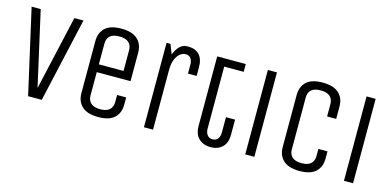

<svg xmlns="http://www.w3.org/2000/svg" viewBox="-65 -1039 2919 1428"><g transform="rotate(15 1394.5 -325.0)"><path d="M187 0 40 -650H110L239 -77L369 -650H439L292 0Z M824 -180H894V-125Q894 -60 854 -22.5Q814 15 730 15Q646 15 605 -22.5Q564 -60 564 -125V-525Q564 -590 604 -627.5Q644 -665 728 -665Q812 -665 853 -627.5Q894 -590 894 -525V-305H634V-125Q634 -88 657.5 -66.5Q681 -45 730 -45Q778 -45 801 -66.5Q824 -88 824 -125ZM634 -365H824V-525Q824 -563 800.5 -584Q777 -605 728 -605Q680 -605 657 -584Q634 -563 634 -525Z M1079 0V-650H1109L1138 -576Q1152 -614 1176 -639.5Q1200 -665 1240 -665Q1298 -665 1328.5 -632.5Q1359 -600 1359 -535V-470H1292V-539Q1292 -568 1279 -586.5Q1266 -605 1237 -605Q1218 -605 1197.5 -590Q1177 -575 1163 -542.5Q1149 -510 1149 -457V0Z M1689 -650V-590H1539V-111Q1539 -84 1553 -64.5Q1567 -45 1595 -45Q1622 -45 1635.5 -64.5Q1649 -84 1649 -111V-230H1719V-115Q1719 -50 1684.5 -17.5Q1650 15 1595 15Q1540 15 1504.5 -17.5Q1469 -50 1469 -115V-650Z M1859 0V-650H1929V0Z M2374 -180H2444V-125Q2444 -60 2404 -22.5Q2364 15 2280 15Q2196 15 2155 -22.5Q2114 -60 2114 -125V-525Q2114 -590 2154 -627.5Q2194 -665 2278 -665Q2362 -665 2403 -627.5Q2444 -590 2444 -525V-430H2374V-525Q2374 -563 2350.5 -584Q2327 -605 2278 -605Q2230 -605 2207 -584Q2184 -563 2184 -525V-125Q2184 -88 2207.5 -66.5Q2231 -45 2280 -45Q2328 -45 2351 -66.5Q2374 -88 2374 -125Z M2619 0V-650H2689V0Z"/></g></svg>

Font: Unica One
Style: Regular
Weight: 400
Designer: Eduardo Rodriguez Tunni
Foundry: Eduardo Rodriguez Tunni
Version: Version 2.000; ttfautohint (v1.8.4.7-5d5b);gftools[0.9.23]